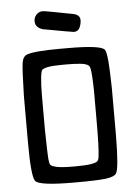

<svg xmlns="http://www.w3.org/2000/svg" viewBox="-56 -844 637 895"><g transform="rotate(-5 262.5 -396.5)"><path d="M56.2 -195.8V-415Q59.1 -540 64 -569.6Q68.8 -599.1 87.9 -606Q124 -619.1 243.2 -619.1H279.8Q433.6 -619.1 451.2 -596.2Q455.1 -591.3 458 -576.7Q460.9 -562 462.9 -538.6Q464.8 -515.1 465.3 -498.5Q465.8 -481.9 466.8 -451.9Q467.8 -421.9 467.8 -414.1V-195.8Q466.8 -38.6 452.1 -17.1Q442.4 -2 401.6 2.9Q360.8 7.8 262.2 7.8H254.9Q93.8 7.8 74.2 -15.1Q56.2 -36.6 56.2 -195.8ZM136.2 -758.8Q136.2 -774.9 148.2 -787.8Q160.2 -800.8 178.2 -800.8Q188 -800.8 315.9 -775.9Q350.1 -770 350.1 -744.1Q350.1 -726.1 342 -709Q334 -691.9 314.9 -691.9H314Q307.1 -691.9 178.2 -715.8H174.8Q171.9 -716.8 168.5 -718Q165 -719.2 160.4 -721.2Q155.8 -723.1 151.4 -726.6Q147 -730 143.6 -733.9Q140.1 -737.8 138.2 -744.4Q136.2 -751 136.2 -758.8ZM140.1 -250Q142.1 -132.8 144 -113.8Q146 -91.8 150.4 -85Q154.8 -78.1 178.5 -72.5Q202.1 -66.9 255.9 -66.9H264.2Q314.9 -66.9 339.4 -71Q363.8 -75.2 369.9 -81.1Q376 -86.9 377.9 -100.1Q383.8 -140.1 383.8 -268.1V-411.1Q383.8 -423.3 382.8 -444.8Q380.9 -508.8 374.5 -522.9Q368.2 -537.1 334 -541Q301.8 -543.9 271 -543.9H251Q201.2 -543.9 178.5 -539.1Q155.8 -534.2 151.4 -527.6Q147 -521 145 -502Q144 -498 144 -496.1Q140.1 -459 140.1 -411.1Z"/></g></svg>

Font: CMU Typewriter Text
Style: Bold
Weight: 700
Version: Version 0.7.0